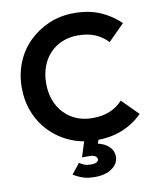

<svg xmlns="http://www.w3.org/2000/svg" viewBox="-98 -790 883 1077"><g transform="rotate(-10 343.0 -251.0)"><path d="M398 10Q321 10 255 -17.5Q189 -45 139.5 -94.5Q90 -144 63.5 -210Q37 -276 37 -352Q37 -428 63.5 -494Q90 -560 139.5 -609Q189 -658 254.5 -686Q320 -714 398 -714Q482 -714 546 -686.5Q610 -659 659 -611L567 -519Q538 -551 496 -569Q454 -587 398 -587Q349 -587 308.5 -570.5Q268 -554 238 -522.5Q208 -491 192 -447.5Q176 -404 176 -352Q176 -299 192 -256Q208 -213 238 -181.5Q268 -150 308.5 -133Q349 -116 398 -116Q457 -116 499.5 -134Q542 -152 571 -185L663 -93Q614 -44 549 -17Q484 10 398 10ZM355 212Q317 212 289 203Q261 194 233 177L280 118Q292 127 307.5 133Q323 139 344 139Q367 139 377.5 132.5Q388 126 388 117Q388 106 377.5 98.5Q367 91 344 91H302L335 -13H418L393 59L351 26Q415 25 452.5 51.5Q490 78 490 119Q490 159 453 185.5Q416 212 355 212Z"/></g></svg>

Font: Outfit Thin SemiBold
Style: Regular
Weight: 600
Version: Version 1.100;gftools[0.9.27]